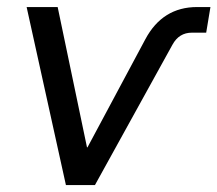

<svg xmlns="http://www.w3.org/2000/svg" viewBox="-20 -536 629 556"><path d="M170.9 0 57.1 -515.6H147L231.9 -109.4H233.4L400.9 -422.4Q450.7 -515.6 550.8 -515.6H589.4L577.1 -441.4H535.6Q498.5 -441.4 479.5 -406.7L254.9 0Z"/></svg>

Font: Inter Display
Style: Italic
Weight: 400
Italic angle: -9.39999°
Designer: Rasmus Andersson
Foundry: rsms
Version: Version 4.000;git-a52131595